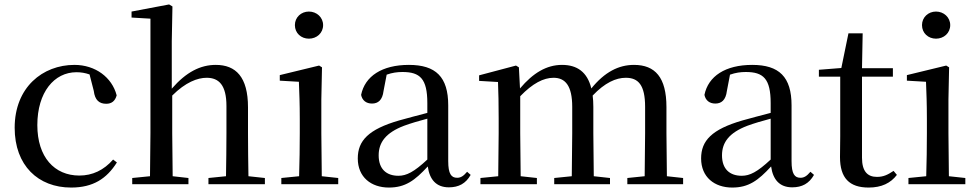

<svg xmlns="http://www.w3.org/2000/svg" viewBox="-20 -829 4403 864"><path d="M300 15C399 15 460 -25 506 -98L489 -111C447 -63 396 -39 337 -39C225 -39 148 -122 148 -266C148 -414 224 -504 324 -504C344 -504 363 -501 383 -494L402 -420C407 -378 427 -362 458 -362C482 -362 498 -374 505 -400C484 -481 409 -537 315 -537C172 -537 46 -436 46 -254C46 -84 152 15 300 15Z M995 0H1172V-28L1098 -36C1097 -91 1096 -174 1096 -230V-346C1096 -483 1041 -537 951 -537C882 -537 818 -505 753 -430V-644L756 -800L741 -809L572 -777V-750L657 -745V-230L655 -36L575 -28V0H828V-28L757 -36L755 -230V-399C815 -459 869 -479 910 -479C965 -479 999 -446 999 -352V-230C999 -174 998 -92 997 -36L918 -28V0Z M1370 -655C1405 -655 1434 -680 1434 -716C1434 -751 1405 -777 1370 -777C1335 -777 1307 -751 1307 -716C1307 -680 1335 -655 1370 -655ZM1325 0H1502V-28L1428 -36L1426 -230V-382L1429 -526L1416 -534L1239 -491V-466L1325 -461C1327 -411 1329 -362 1329 -294V-230C1329 -176 1328 -92 1326 -36L1246 -28V0Z M2000 14C2044 14 2076 -3 2098 -42L2082 -56C2065 -36 2053 -29 2037 -29C2011 -29 1997 -46 1997 -104V-355C1997 -483 1941 -537 1820 -537C1699 -537 1622 -486 1605 -402C1610 -377 1628 -363 1654 -363C1681 -363 1701 -378 1706 -420L1720 -493C1745 -502 1768 -505 1791 -505C1870 -505 1903 -475 1903 -365V-321C1861 -310 1815 -298 1776 -287C1638 -247 1590 -196 1590 -116C1590 -32 1650 15 1730 15C1804 15 1847 -17 1905 -80C1913 -21 1943 14 2000 14ZM1903 -111C1843 -55 1809 -38 1773 -38C1719 -38 1684 -68 1684 -130C1684 -189 1717 -232 1798 -263C1828 -274 1865 -285 1903 -295Z M2880 0H3054V-28L2981 -36L2979 -230V-347C2979 -481 2928 -537 2833 -537C2764 -537 2701 -505 2641 -431C2623 -505 2577 -537 2509 -537C2440 -537 2379 -501 2320 -431L2315 -526L2302 -534L2136 -490V-465L2221 -460C2223 -410 2224 -363 2224 -296V-230L2222 -36L2142 -28V0H2396V-28L2323 -36L2321 -230V-396C2377 -454 2426 -479 2471 -479C2524 -479 2555 -443 2555 -348V-230L2553 -36L2474 -28V0H2725V-28L2652 -36L2650 -230V-348C2650 -367 2649 -384 2647 -399C2702 -457 2752 -479 2796 -479C2852 -479 2883 -447 2883 -348V-230L2881 -36L2803 -28V0Z M3545 14C3589 14 3621 -3 3643 -42L3627 -56C3610 -36 3598 -29 3582 -29C3556 -29 3542 -46 3542 -104V-355C3542 -483 3486 -537 3365 -537C3244 -537 3167 -486 3150 -402C3155 -377 3173 -363 3199 -363C3226 -363 3246 -378 3251 -420L3265 -493C3290 -502 3313 -505 3336 -505C3415 -505 3448 -475 3448 -365V-321C3406 -310 3360 -298 3321 -287C3183 -247 3135 -196 3135 -116C3135 -32 3195 15 3275 15C3349 15 3392 -17 3450 -80C3458 -21 3488 14 3545 14ZM3448 -111C3388 -55 3354 -38 3318 -38C3264 -38 3229 -68 3229 -130C3229 -189 3262 -232 3343 -263C3373 -274 3410 -285 3448 -295Z M3889 15C3947 15 3988 -5 4016 -42L4001 -60C3974 -42 3955 -33 3926 -33C3883 -33 3859 -59 3859 -119V-484H3998V-522H3859L3862 -679H3798L3766 -523L3665 -515V-484H3761V-215C3761 -178 3760 -155 3760 -122C3760 -28 3802 15 3889 15Z M4192 -655C4227 -655 4256 -680 4256 -716C4256 -751 4227 -777 4192 -777C4157 -777 4129 -751 4129 -716C4129 -680 4157 -655 4192 -655ZM4147 0H4324V-28L4250 -36L4248 -230V-382L4251 -526L4238 -534L4061 -491V-466L4147 -461C4149 -411 4151 -362 4151 -294V-230C4151 -176 4150 -92 4148 -36L4068 -28V0Z"/></svg>

Font: Noto Serif HK Medium
Style: Regular
Weight: 500
Designer: Ryoko NISHIZUKA 西塚涼子 (kana & ideographs); Frank Grießhammer (Latin, Greek & Cyrillic); Wenlong ZHANG 张文龙 (bopomofo); San
Foundry: Adobe
Version: Version 2.001;hotconv 1.1.0;makeotfexe 2.6.0